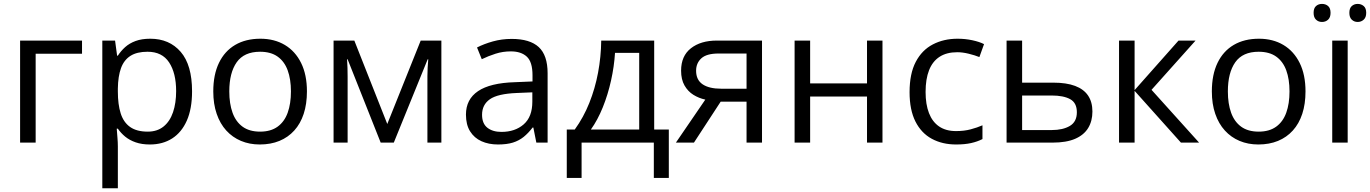

<svg xmlns="http://www.w3.org/2000/svg" viewBox="-20 -748 7186 1007"><path d="M410.2 -535.2V-466.3H167V0H85.4V-535.2Z M768.1 -544.9Q868.2 -544.9 927.7 -476.1Q987.3 -407.2 987.3 -269Q987.3 -177.7 960 -115.7Q932.6 -53.7 883.1 -22Q833.5 9.8 766.1 9.8Q723.6 9.8 691.4 -1.5Q659.2 -12.7 636.2 -31.7Q613.3 -50.8 598.1 -73.2H592.3Q593.8 -54.2 595.9 -27.3Q598.1 -0.5 598.1 19.5V239.3H516.6V-535.2H583.5L594.2 -456.1H598.1Q613.8 -480.5 636.2 -500.7Q658.7 -521 691.2 -533Q723.6 -544.9 768.1 -544.9ZM753.9 -476.6Q698.2 -476.6 664.3 -455.1Q630.4 -433.6 614.7 -390.9Q599.1 -348.1 598.1 -283.7V-268.1Q598.1 -200.2 613 -153.3Q627.9 -106.4 662.4 -82Q696.8 -57.6 754.9 -57.6Q804.7 -57.6 837.9 -84.5Q871.1 -111.3 887.5 -159.4Q903.8 -207.5 903.8 -270Q903.8 -364.7 866.9 -420.7Q830.1 -476.6 753.9 -476.6Z M1589.8 -268.6Q1589.8 -202.6 1572.8 -150.9Q1555.7 -99.1 1523.4 -63.5Q1491.2 -27.8 1445.6 -9Q1399.9 9.8 1342.3 9.8Q1288.6 9.8 1243.9 -9Q1199.2 -27.8 1166.7 -63.5Q1134.3 -99.1 1116.5 -150.9Q1098.6 -202.6 1098.6 -268.6Q1098.6 -356.4 1128.4 -418.2Q1158.2 -480 1213.6 -512.5Q1269 -544.9 1345.7 -544.9Q1418.9 -544.9 1473.9 -512.2Q1528.8 -479.5 1559.3 -417.7Q1589.8 -356 1589.8 -268.6ZM1182.6 -268.6Q1182.6 -204.1 1199.7 -156.7Q1216.8 -109.4 1252.4 -83.5Q1288.1 -57.6 1344.2 -57.6Q1399.9 -57.6 1435.8 -83.5Q1471.7 -109.4 1488.8 -156.7Q1505.9 -204.1 1505.9 -268.6Q1505.9 -332.5 1488.8 -379.2Q1471.7 -425.8 1436 -451.2Q1400.4 -476.6 1343.8 -476.6Q1260.3 -476.6 1221.4 -421.4Q1182.6 -366.2 1182.6 -268.6Z M2294.9 -535.2V0H2221.7V-348.6Q2221.7 -370.1 2222.9 -392.3Q2224.1 -414.6 2226.1 -437H2223.1L2045.4 0H1976.6L1803.2 -437H1800.3Q1801.8 -414.6 1802.5 -392.3Q1803.2 -370.1 1803.2 -345.7V0H1729.5V-535.2H1838.4L2011.2 -97.7L2186.5 -535.2Z M2663.6 -543.9Q2759.3 -543.9 2805.7 -501Q2852.1 -458 2852.1 -363.8V0H2793L2777.3 -79.1H2773.4Q2751 -49.8 2726.6 -30Q2702.1 -10.3 2670.2 -0.2Q2638.2 9.8 2591.8 9.8Q2543 9.8 2505.1 -7.3Q2467.3 -24.4 2445.6 -59.1Q2423.8 -93.8 2423.8 -147Q2423.8 -227.1 2487.3 -270Q2550.8 -313 2680.7 -316.9L2772.9 -320.8V-353.5Q2772.9 -422.9 2743.2 -450.7Q2713.4 -478.5 2659.2 -478.5Q2617.2 -478.5 2579.1 -466.3Q2541 -454.1 2506.8 -437.5L2481.9 -499Q2518.1 -517.6 2564.9 -530.8Q2611.8 -543.9 2663.6 -543.9ZM2772 -263.7 2690.4 -260.3Q2590.3 -256.3 2549.3 -227.5Q2508.3 -198.7 2508.3 -146Q2508.3 -100.1 2536.1 -78.1Q2564 -56.2 2609.9 -56.2Q2681.2 -56.2 2726.6 -95.7Q2772 -135.3 2772 -214.4Z M3411.1 -535.2V-68.8H3487.8V185.1H3409.2V0H3030.3V185.1H2952.6V-68.8H2994.6Q3040.5 -132.3 3070.8 -208Q3101.1 -283.7 3116.7 -366.9Q3132.3 -450.2 3133.3 -535.2ZM3332.5 -470.7H3205.6Q3201.2 -399.4 3184.8 -325.7Q3168.5 -252 3141.6 -185.3Q3114.7 -118.7 3079.1 -68.8H3332.5Z M3619.6 0H3524.9L3679.2 -225.6Q3645.5 -232.9 3616.7 -250.7Q3587.9 -268.6 3570.1 -299.8Q3552.2 -331.1 3552.2 -377.4Q3552.2 -454.6 3603.8 -494.9Q3655.3 -535.2 3739.7 -535.2H3976.6V0H3895.5V-214.8H3759.8ZM3630.9 -377Q3630.9 -329.1 3665 -305.9Q3699.2 -282.7 3762.7 -282.7H3895.5V-467.3H3748.5Q3686 -467.3 3658.4 -442.1Q3630.9 -417 3630.9 -377Z M4229 -535.2V-310.5H4527.3V-535.2H4608.4V0H4527.3V-241.7H4229V0H4147.5V-535.2Z M4994.6 9.8Q4922.4 9.8 4867.2 -20Q4812 -49.8 4781.2 -110.8Q4750.5 -171.9 4750.5 -264.6Q4750.5 -361.8 4783 -423.6Q4815.4 -485.4 4872.6 -515.1Q4929.7 -544.9 5002.4 -544.9Q5042.5 -544.9 5079.8 -536.9Q5117.2 -528.8 5141.1 -516.6L5116.7 -448.7Q5092.3 -458.5 5060.3 -466.3Q5028.3 -474.1 5000.5 -474.1Q4944.8 -474.1 4908 -450.2Q4871.1 -426.3 4852.8 -379.9Q4834.5 -333.5 4834.5 -265.6Q4834.5 -200.7 4852.3 -154.8Q4870.1 -108.9 4905.5 -84.7Q4940.9 -60.5 4994.1 -60.5Q5036.6 -60.5 5070.8 -69.6Q5105 -78.6 5132.8 -90.8V-18.6Q5106 -4.9 5073 2.4Q5040 9.8 4994.6 9.8Z M5340.8 -314.5H5504.9Q5573.2 -314.5 5618.7 -297.4Q5664.1 -280.3 5686.8 -246.6Q5709.5 -212.9 5709.5 -163.1Q5709.5 -113.3 5687.3 -76.7Q5665 -40 5618.9 -20Q5572.8 0 5500 0H5259.3V-535.2H5340.8ZM5627.9 -159.2Q5627.9 -208.5 5593 -227.8Q5558.1 -247.1 5495.6 -247.1H5340.8V-65.9H5496.1Q5554.7 -65.9 5591.3 -87.6Q5627.9 -109.4 5627.9 -159.2Z M6161.1 -535.2H6250.5L6019.5 -276.9L6269 0H6173.8L5930.7 -271.5V0H5849.1V-535.2H5930.7V-275.4Z M6827.1 -268.6Q6827.1 -202.6 6810.1 -150.9Q6793 -99.1 6760.7 -63.5Q6728.5 -27.8 6682.9 -9Q6637.2 9.8 6579.6 9.8Q6525.9 9.8 6481.2 -9Q6436.5 -27.8 6404.1 -63.5Q6371.6 -99.1 6353.8 -150.9Q6335.9 -202.6 6335.9 -268.6Q6335.9 -356.4 6365.7 -418.2Q6395.5 -480 6450.9 -512.5Q6506.3 -544.9 6583 -544.9Q6656.2 -544.9 6711.2 -512.2Q6766.1 -479.5 6796.6 -417.7Q6827.1 -356 6827.1 -268.6ZM6419.9 -268.6Q6419.9 -204.1 6437 -156.7Q6454.1 -109.4 6489.7 -83.5Q6525.4 -57.6 6581.5 -57.6Q6637.2 -57.6 6673.1 -83.5Q6709 -109.4 6726.1 -156.7Q6743.2 -204.1 6743.2 -268.6Q6743.2 -332.5 6726.1 -379.2Q6709 -425.8 6673.3 -451.2Q6637.7 -476.6 6581.1 -476.6Q6497.6 -476.6 6458.7 -421.4Q6419.9 -366.2 6419.9 -268.6Z M7048.3 0H6967.3V-535.2H7048.3ZM6869.6 -680.7Q6869.6 -705.1 6882.3 -716.3Q6895 -727.5 6913.6 -727.5Q6932.6 -727.5 6945.6 -716.3Q6958.5 -705.1 6958.5 -680.7Q6958.5 -656.7 6945.6 -644.8Q6932.6 -632.8 6913.6 -632.8Q6895 -632.8 6882.3 -644.8Q6869.6 -656.7 6869.6 -680.7ZM7057.1 -680.7Q7057.1 -705.1 7069.8 -716.3Q7082.5 -727.5 7100.6 -727.5Q7119.1 -727.5 7132.3 -716.3Q7145.5 -705.1 7145.5 -680.7Q7145.5 -656.7 7132.3 -644.8Q7119.1 -632.8 7100.6 -632.8Q7082.5 -632.8 7069.8 -644.8Q7057.1 -656.7 7057.1 -680.7Z"/></svg>

Font: Wonky
Style: Regular
Weight: 400
Designer: Monotype Design Team
Foundry: Monotype Imaging Inc.
Version: Version 3.000